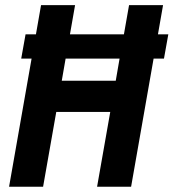

<svg xmlns="http://www.w3.org/2000/svg" viewBox="-20 -713 663 733"><path d="M61 -489.3 77.6 -582H117.2L136.7 -693.4H266.6L247.1 -582H453.1L472.7 -693.4H602.5L583 -582H622.6L606 -489.3H566.4L480.5 0H350.6L400.9 -285.6H194.8L144.5 0H14.6L100.6 -489.3ZM215.8 -404.8H421.9L436.5 -489.3H230.5Z"/></svg>

Font: CaskaydiaCove NF
Style: Bold Italic
Weight: 700
Italic angle: -10°
Designer: Aaron Bell
Foundry: Saja Typeworks
Version: Version 2111.001; VTT 6.35;Nerd Fonts 3.2.1